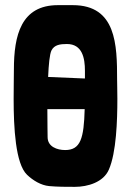

<svg xmlns="http://www.w3.org/2000/svg" viewBox="-20 -716 517 746"><path d="M435 -406C435 -542 432 -696 263 -696H205C62 -696 34 -579 34 -446C34 -420 33 -379 33 -331C33 -221 40 -80 85 -37C108 -15 139 4 171 7C203 10 238 10 271 10C321 10 382 -8 403 -57C432 -123 436 -248 436 -332C436 -365 435 -392 435 -406ZM240 -545C300 -545 310 -490 310 -441V-411L167 -417C169 -465 173 -506 180 -520C191 -542 214 -545 240 -545ZM233 -133C202 -133 165 -146 165 -183C165 -193 164 -238 164 -292H309C306 -178 293 -133 233 -133Z"/></svg>

Font: HEYCLAY
Style: Regular
Weight: 400
Designer: Marcelo Magalhaes
Foundry: Marcelo Magalhães
Version: Version 1.300;hotconv 1.0.109;makeotfexe 2.5.65596